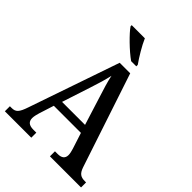

<svg xmlns="http://www.w3.org/2000/svg" viewBox="-260 -1059 1187 1187"><g transform="rotate(45 334.0 -465.5)"><path d="M335 -771H380V-784C353 -822 314 -886 295 -931H180V-921C203 -886 283 -807 335 -771ZM2 0H233V-44H207C168 -44 151 -60 151 -90C151 -104 156 -125 161 -141L192 -238H429L463 -133C468 -117 472 -100 472 -87C472 -58 454 -44 420 -44H396V0H668V-44H657C621 -44 603 -56 589 -97L384 -714H292L88 -121C67 -58 52 -44 17 -44H2ZM211 -291 273 -481C291 -535 303 -577 313 -621C322 -577 337 -529 355 -473L412 -291Z"/></g></svg>

Font: Noto Serif Devanagari SemiCondensed Medium
Style: Regular
Weight: 500
Width: 4
Designer: Universal Thirst, Indian Type Foundry and the Monotype Design Team
Foundry: Monotype Imaging Inc.
Version: Version 2.004